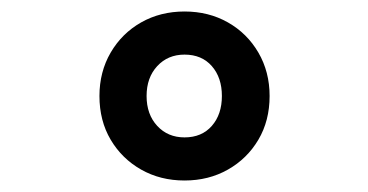

<svg xmlns="http://www.w3.org/2000/svg" viewBox="-20 -706 640 334"><path d="M301 -392Q259 -392 225.5 -411Q192 -430 172.5 -463Q153 -496 153 -539Q153 -581 172.5 -614.5Q192 -648 225.5 -667Q259 -686 301 -686Q343 -686 376.5 -667Q410 -648 429.5 -614.5Q449 -581 449 -539Q449 -496 429.5 -463Q410 -430 376.5 -411Q343 -392 301 -392ZM301 -467Q331 -467 348.5 -487Q366 -507 366 -539Q366 -571 348.5 -591Q331 -611 301 -611Q272 -611 253.5 -591Q235 -571 235 -539Q235 -507 253.5 -487Q272 -467 301 -467Z"/></svg>

Font: Source Code Pro ExtraBold
Style: Regular
Weight: 800
Monospace: yes
Designer: Paul D. Hunt, Teo Tuominen
Foundry: Adobe Systems Incorporated
Version: Version 1.018;hotconv 1.0.116;makeotfexe 2.5.65601